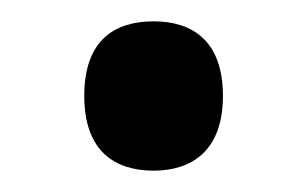

<svg xmlns="http://www.w3.org/2000/svg" viewBox="-20 -446 288 180"><path d="M124 -286C159 -286 189 -304 189 -356C189 -409 159 -426 124 -426C88 -426 59 -409 59 -356C59 -304 88 -286 124 -286Z"/></svg>

Font: Noto Serif Bengali SemiCondensed
Style: Regular
Weight: 400
Width: 4
Designer: Juan Bruce, Universal Thirst, Indian Type Foundry and the Monotype Design Team.
Foundry: Monotype Imaging Inc.
Version: Version 2.003